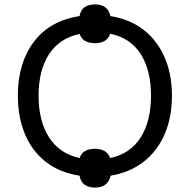

<svg xmlns="http://www.w3.org/2000/svg" viewBox="-20 -792 861 871"><path d="M411 59Q383 59 364.5 46.5Q346 34 341 5Q250 -9 187.5 -58Q125 -107 93 -184Q61 -261 61 -359Q61 -505 133 -601.5Q205 -698 341 -719Q346 -748 364.5 -760Q383 -772 411 -772Q438 -772 456 -760Q474 -748 481 -719Q569 -705 631 -657Q693 -609 726.5 -532.5Q760 -456 760 -358Q760 -260 727 -183.5Q694 -107 632 -58.5Q570 -10 482 5Q475 34 456.5 46.5Q438 59 411 59ZM341 -75Q349 -98 367 -107.5Q385 -117 411 -117Q435 -117 453 -107.5Q471 -98 480 -75Q572 -95 618.5 -169Q665 -243 665 -358Q665 -473 618.5 -546.5Q572 -620 480 -639Q472 -616 454 -606Q436 -596 411 -596Q385 -596 367 -606Q349 -616 341 -638Q250 -619 202.5 -546Q155 -473 155 -358Q155 -243 202.5 -169Q250 -95 341 -75Z"/></svg>

Font: Noto IKEA Simplified Chinese
Style: Regular
Weight: 400
Designer: Monotype Design Team
Foundry: Monotype Imaging Inc.
Version: Version 1.100